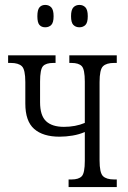

<svg xmlns="http://www.w3.org/2000/svg" viewBox="-20 -761 519 781"><path d="M303 -650Q288 -650 278.5 -659.5Q269 -669 269 -695Q269 -721 278.5 -731Q288 -741 303 -741Q318 -741 327.5 -731Q337 -721 337 -695Q337 -669 327.5 -659.5Q318 -650 303 -650ZM164 -650Q149 -650 140.5 -659.5Q132 -669 132 -695Q132 -721 140.5 -731Q149 -741 164 -741Q179 -741 188.5 -731Q198 -721 198 -695Q198 -669 188.5 -659.5Q179 -650 164 -650ZM259 0V-31H271Q300 -31 312.5 -44Q325 -57 325 -107V-224Q302 -214 275 -209.5Q248 -205 222 -205Q155 -205 119 -236.5Q83 -268 83 -340V-427Q83 -478 69 -491.5Q55 -505 24 -505H13V-536H206V-505H197Q167 -505 155 -492Q143 -479 143 -429V-345Q143 -291 167.5 -268Q192 -245 240 -245Q287 -245 325 -261V-429Q325 -479 312.5 -492Q300 -505 271 -505H262V-536H455V-505H444Q413 -505 399 -491.5Q385 -478 385 -427V-109Q385 -58 399 -44.5Q413 -31 444 -31H455V0Z"/></svg>

Font: Noto Serif ExtraCondensed Light
Style: Regular
Weight: 300
Width: 2
Designer: Monotype Design Team
Foundry: Monotype Imaging Inc.
Version: Version 2.014; ttfautohint (v1.8.4.7-5d5b)